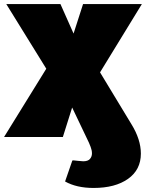

<svg xmlns="http://www.w3.org/2000/svg" viewBox="-24 -678 722 950"><path d="M298 220 334 116Q340 115 349 116.5Q358 118 363 118Q381 120 388 120Q411 120 421 108.5Q431 97 431 81Q431 66 424.5 49Q418 32 416 28L333 -146L287 0H-4L205 -338L7 -658H275L340 -512L387 -658H678L471 -320L626 -64Q673 12 673 82Q673 162 609.5 207Q546 252 439 252Q355 252 298 220Z"/></svg>

Font: Ysabeau Black
Style: Regular
Weight: 900
Designer: Christian Thalmann (Catharsis Fonts)
Version: Version 0.003